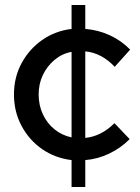

<svg xmlns="http://www.w3.org/2000/svg" viewBox="-20 -634 562 770"><path d="M267 116V8Q201 0 149 -36Q97 -72 66.5 -129Q36 -186 36 -255Q36 -324 66.5 -380.5Q97 -437 149 -473.5Q201 -510 267 -518V-614H322V-518Q374 -514 420.5 -492.5Q467 -471 502 -435L440 -366Q415 -393 385 -409Q355 -425 322 -428V-81Q354 -84 383.5 -99Q413 -114 439 -140L500 -76Q464 -40 418 -18Q372 4 322 8V116ZM135 -255Q135 -212 152 -175.5Q169 -139 199 -115Q229 -91 267 -83V-426Q229 -419 199 -394Q169 -369 152 -333.5Q135 -298 135 -255Z"/></svg>

Font: Red Hat Display Medium
Style: Regular
Weight: 500
Designer: Pentagram, MCKL
Foundry: Pentagram, MCKL
Version: Version 1.023